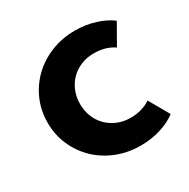

<svg xmlns="http://www.w3.org/2000/svg" viewBox="-120 -590 705 716"><g transform="rotate(-30 232.5 -232.5)"><path d="M290 14.5Q235 14.5 187.5 -4.5Q140 -23.6 105.2 -57Q70.5 -90.5 50.7 -135.5Q30.9 -180.5 30.9 -232.7Q30.9 -285 50.7 -330Q70.5 -375 105.2 -408.4Q140 -441.8 187.5 -460.9Q235 -480 290 -480Q336.8 -480 377.5 -467Q418.2 -454.1 444.5 -433.6L395 -346.8Q378.2 -358.6 356.4 -365Q334.5 -371.4 310 -371.4Q278.6 -371.4 253 -360.7Q227.3 -350 208.9 -331.1Q190.5 -312.3 180.5 -287Q170.5 -261.8 170.5 -232.7Q170.5 -203.6 180.5 -178.4Q190.5 -153.2 208.9 -134.5Q227.3 -115.9 253 -105Q278.6 -94.1 310 -94.1Q334.5 -94.1 356.4 -100.5Q378.2 -106.8 395 -118.6L444.5 -31.8Q418.2 -11.4 377.5 1.6Q336.8 14.5 290 14.5Z"/></g></svg>

Font: Spartan
Style: Bold
Weight: 700
Designer: Matt Bailey, Mirko Velimirovic
Foundry: Matt Bailey
Version: Version 1.005